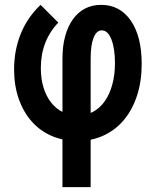

<svg xmlns="http://www.w3.org/2000/svg" viewBox="-20 -570 640 790"><path d="M237 -329V200H353V-329Q353 -383.8 364.9 -414.4Q376.9 -445 398.9 -445Q424 -445 438.5 -407.5Q453 -370 453 -311Q453 -262 442.1 -222.2Q431.3 -182.3 411.1 -153.7Q391 -125 363 -110Q335 -95 300 -95Q266.8 -95 238.9 -108.5Q211 -122 190.7 -147.7Q170.4 -173.3 159.2 -209.2Q148 -245 148 -289.7Q148 -347 166.5 -394Q185 -441 220 -477L147 -550Q93 -499 65.5 -431.3Q38 -363.5 38 -284Q38 -218 56.9 -163.9Q75.8 -109.8 109.9 -70.9Q144 -32 192.2 -11Q240.3 10 298.1 10Q358 10 407 -12.8Q456 -35.6 490.5 -77.3Q525 -119 544 -177.3Q563 -235.5 563 -307Q563 -420.3 518.2 -485.2Q473.3 -550 396 -550Q358.8 -550 329.4 -534.5Q300 -519 279.5 -490Q259 -461 248 -420.6Q237 -380.3 237 -329Z"/></svg>

Font: CommitMonoV142 ExtLt
Style: Regular
Weight: 200
Monospace: yes
Designer: Eigil Nikolajsen
Foundry: Eigil Nikolajsen
Version: Version 1.142